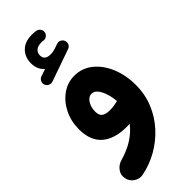

<svg xmlns="http://www.w3.org/2000/svg" viewBox="-324 -758 1110 1110"><g transform="rotate(-45 231.5 -202.5)"><path d="M66.9 -461.9Q62 -474.6 68.6 -488.3Q75.2 -502 88.9 -506.8L133.8 -522Q99.1 -551.3 99.1 -603Q99.1 -652.3 130.6 -684.3Q162.1 -716.3 219.7 -716.3Q237.8 -716.3 252.4 -713.9Q266.6 -711.9 275.6 -700.7Q284.7 -689.5 283.2 -675.8Q281.7 -662.1 270.5 -652.3Q259.3 -642.6 245.1 -644.5Q239.3 -646 229.5 -646Q197.8 -646 182.9 -632.6Q168 -619.1 168 -598.1Q168 -558.6 216.8 -558.6Q229.5 -558.6 243.2 -561.8Q256.8 -564.9 287.1 -575.7Q301.3 -580.6 314.7 -572.8Q328.1 -564.9 331.5 -550.3Q335 -537.1 328.4 -525.1Q321.8 -513.2 309.6 -509.3L111.8 -439.9Q98.1 -435.1 85 -441.7Q71.8 -448.2 66.9 -461.9ZM225.1 -375Q288.6 -375 336.9 -335.9Q385.3 -296.9 412.6 -231Q439.9 -165 439.9 -85Q439.9 -8.8 412.6 57.4Q385.3 123.5 337.6 175.5Q290 227.5 228.8 262Q167.5 296.4 100.1 309.6Q70.3 315.4 44.7 297.6Q19 279.8 13.7 250Q7.8 219.7 25.9 195.6Q43.9 171.4 72.8 163.1Q135.7 145.5 181.6 115.7Q227.5 85.9 255.4 47.9Q243.2 48.8 231.9 48.8Q132.8 48.8 79.1 2.7Q25.4 -43.5 25.4 -136.2Q25.4 -202.6 52.5 -256.8Q79.6 -311 125 -343Q170.4 -375 225.1 -375ZM164.1 -142.6Q164.1 -111.8 180.9 -99.9Q197.8 -87.9 230.5 -87.9Q249 -87.9 265.6 -90.6Q282.2 -93.3 296.4 -96.7Q294.4 -128.4 284.9 -159.4Q275.4 -190.4 259.5 -210.7Q243.7 -231 221.7 -231Q197.8 -231 180.9 -204.6Q164.1 -178.2 164.1 -142.6Z"/></g></svg>

Font: Mikhak-DS1-FD ExtraBold
Style: Regular
Weight: 800
Designer: Amin Abedi
Version: Version 3.2